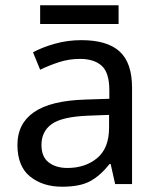

<svg xmlns="http://www.w3.org/2000/svg" viewBox="-20 -697 601 727"><path d="M288 -545Q386 -545 433 -502Q480 -459 480 -365V0H416L399 -76H395Q360 -32 321.5 -11Q283 10 215 10Q142 10 94 -28.5Q46 -67 46 -149Q46 -229 109 -272.5Q172 -316 303 -320L394 -323V-355Q394 -422 365 -448Q336 -474 283 -474Q241 -474 203 -461.5Q165 -449 132 -433L105 -499Q140 -518 188 -531.5Q236 -545 288 -545ZM314 -259Q214 -255 175.5 -227Q137 -199 137 -148Q137 -103 164.5 -82Q192 -61 235 -61Q303 -61 348 -98.5Q393 -136 393 -214V-262ZM429 -677V-606H132V-677Z"/></svg>

Font: Noto Sans Nushu
Style: Regular
Weight: 400
Designer: Lisa Huang
Foundry: Lisa Huang
Version: Version 1.003; ttfautohint (v1.8.4.7-5d5b)